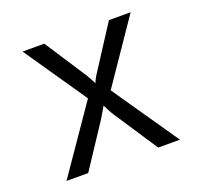

<svg xmlns="http://www.w3.org/2000/svg" viewBox="-102 -662 803 773"><g transform="rotate(-20 300.0 -275.0)"><path d="M57 0 252 -283 69 -550H162L278 -372Q284 -362 290.5 -350Q297 -338 301 -330Q304 -338 310.5 -350Q317 -362 324 -372L439 -550H532L349 -282L543 0H450L326 -188Q319 -199 312 -212.5Q305 -226 301 -234Q296 -226 288.5 -212.5Q281 -199 274 -188L150 0Z"/></g></svg>

Font: Pitagon Sans Mono Light
Style: Regular
Weight: 300
Monospace: yes
Designer: Travis Tran
Foundry: Pitagon
Version: Version 1.001; ttfautohint (v1.8.4.7-5d5b);gftools[0.9.26]